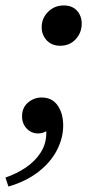

<svg xmlns="http://www.w3.org/2000/svg" viewBox="-42 -501 359 705"><path d="M111 -143Q149 -143 169.5 -114Q190 -85 190 -40Q190 6 167 50.5Q144 95 99 130Q54 165 -11 184L-22 151Q19 137 53 114Q87 91 107.5 59Q128 27 128 -13V-19Q113 -11 98 -11Q73 -11 56 -29Q39 -47 39 -74Q39 -106 61 -124.5Q83 -143 111 -143ZM179 -333Q148 -333 129.5 -353Q111 -373 111 -401Q111 -434 134.5 -457.5Q158 -481 192 -481Q223 -481 240.5 -462Q258 -443 258 -414Q258 -381 236 -357Q214 -333 179 -333Z"/></svg>

Font: Tiro Gurmukhi
Style: Italic
Weight: 400
Italic angle: -11°
Designer: Gurmukhi: John Hudson & Fiona Ross, assisted by Paul Hanslow. Latin: John Hudson with Paul Hanslow, assisted by Kaja Soj
Foundry: Tiro Typeworks Ltd.
Version: Version 1.52